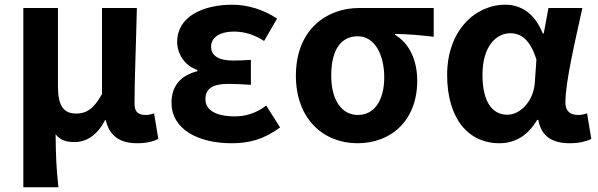

<svg xmlns="http://www.w3.org/2000/svg" viewBox="-20 -594 2537 815"><path d="M79 201H228C219 120 217 66 216 -24C237 3 265 9 297 9C349 9 395 -23 426 -84H429C444 -18 488 14 562 14C605 14 630 6 652 -4L634 -113C621 -108 609 -106 599 -106C569 -106 551 -117 551 -153C551 -258 558 -423 561 -560H413V-195C378 -131 345 -112 304 -112C249 -112 226 -145 226 -229V-560H79Z M963 14C1036 14 1098 -1 1169 -53L1110 -146C1065 -111 1017 -100 978 -100C897 -100 852 -126 852 -173C852 -219 884 -238 951 -238C981 -238 1012 -236 1045 -234V-340C1019 -338 992 -337 969 -337C907 -337 876 -358 876 -396C876 -437 916 -460 973 -460C1018 -460 1062 -446 1101 -420L1156 -515C1101 -552 1033 -574 966 -574C842 -574 732 -524 732 -416C732 -369 761 -316 818 -297V-292C753 -275 708 -235 708 -158C708 -46 820 14 963 14Z M1497 14C1644 14 1751 -86 1751 -251C1751 -341 1716 -411 1657 -446V-450C1716 -449 1759 -445 1821 -438V-560H1504C1366 -560 1236 -468 1236 -273C1236 -88 1354 14 1497 14ZM1499 -106C1431 -106 1386 -168 1386 -273C1386 -390 1432 -440 1499 -440C1571 -440 1611 -361 1611 -266C1611 -165 1567 -106 1499 -106Z M2100 14C2167 14 2221 -19 2260 -85H2265C2278 -14 2325 14 2399 14C2441 14 2471 5 2490 -4L2472 -113C2459 -108 2446 -106 2434 -106C2403 -106 2380 -120 2380 -159C2380 -248 2423 -426 2452 -560H2308L2288 -452H2284C2249 -539 2190 -574 2125 -574C1996 -574 1878 -463 1878 -276C1878 -93 1966 14 2100 14ZM2134 -107C2069 -107 2028 -162 2028 -277C2028 -398 2087 -453 2146 -453C2194 -453 2232 -422 2257 -341L2250 -242C2245 -167 2190 -107 2134 -107Z"/></svg>

Font: Noto Sans Mono CJK HK
Style: Bold
Weight: 700
Designer: Ryoko NISHIZUKA 西塚涼子 (kana, bopomofo & ideographs); Paul D. Hunt (Latin, Greek & Cyrillic); Sandoll Communications 산돌커뮤니
Foundry: Adobe
Version: Version 2.004;hotconv 1.0.118;makeotfexe 2.5.65603